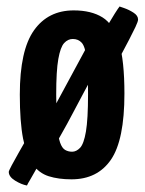

<svg xmlns="http://www.w3.org/2000/svg" viewBox="-20 -542 445 591"><path d="M200 10Q160 10 130 0.5Q100 -9 80.5 -36.5Q61 -64 51 -115.5Q41 -167 41 -251Q41 -387 84.5 -448.5Q128 -510 207 -510Q261 -510 295.5 -488.5Q330 -467 346.5 -411Q363 -355 363 -254Q363 -111 321.5 -50.5Q280 10 200 10ZM63 29Q46 26 26.5 14Q7 2 7 -13Q7 -16 16 -33Q25 -50 37 -71Q49 -92 57.5 -107Q66 -122 66 -122Q66 -122 78.5 -116Q91 -110 103.5 -100Q116 -90 116 -78Q116 -72 109 -56.5Q102 -41 92 -22.5Q82 -4 73.5 10Q65 24 63 29ZM202 -75Q215 -75 226.5 -87Q238 -99 244.5 -137Q251 -175 251 -252Q251 -327 246.5 -363Q242 -399 231.5 -410.5Q221 -422 204 -422Q189 -422 177.5 -409.5Q166 -397 159.5 -360.5Q153 -324 153 -251Q153 -192 156 -156Q159 -120 165 -103Q171 -86 180.5 -80.5Q190 -75 202 -75ZM136 -68Q129 -71 117.5 -75Q106 -79 97 -86Q88 -93 88 -103L256 -414Q256 -414 268 -411.5Q280 -409 291.5 -402.5Q303 -396 303 -384Q303 -381 294 -363Q285 -345 270 -317Q255 -289 237.5 -256.5Q220 -224 203 -191.5Q186 -159 170.5 -132Q155 -105 146 -87.5Q137 -70 136 -68ZM326 -326Q326 -326 316.5 -331Q307 -336 294 -343.5Q281 -351 271.5 -360Q262 -369 262 -377Q262 -377 269 -390Q276 -403 287.5 -423Q299 -443 311 -463.5Q323 -484 333.5 -500.5Q344 -517 348 -522Q348 -522 362.5 -517Q377 -512 391 -503Q405 -494 405 -482Q405 -476 397 -459Q389 -442 377.5 -420Q366 -398 354.5 -376.5Q343 -355 334.5 -340.5Q326 -326 326 -326Z"/></svg>

Font: Yanone Kaffeesatz SemiBold
Style: Regular
Weight: 600
Designer: Yanone (Cyrillic: Daniel Pouzeot, Huerta Tipografica, and Cyreal)
Foundry: Yanone
Version: Version 2.003